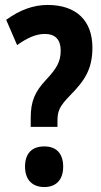

<svg xmlns="http://www.w3.org/2000/svg" viewBox="-20 -744 409 775"><path d="M104 -269V-232H212V-255C212 -294 218 -313 264 -360C323 -420 353 -466 353 -552C353 -659 290 -724 172 -724C115 -724 60 -704 5 -664L49 -562C90 -591 125 -607 161 -607C203 -607 225 -584 225 -540C225 -495 209 -468 166 -422C121 -374 104 -335 104 -269ZM81 -71C81 -18 111 11 159 11C206 11 235 -18 235 -71C235 -125 207 -153 159 -153C108 -153 81 -124 81 -71Z"/></svg>

Font: Noto Sans Arabic UI XCn
Style: Bold
Weight: 700
Width: 2
Designer: Monotype Design Team, Nadine Chahine and Nizar Qandah
Foundry: Monotype Imaging Inc.
Version: Version 2.010